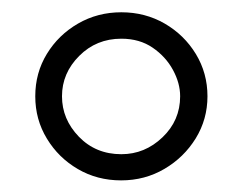

<svg xmlns="http://www.w3.org/2000/svg" viewBox="-20 -703 403 319"><path d="M181.2 -403.3Q141.6 -403.3 109.4 -422.1Q77.1 -440.9 57.9 -472.7Q38.6 -504.4 38.6 -543Q38.6 -582 57.9 -613.5Q77.1 -645 109.6 -663.8Q142.1 -682.6 181.6 -682.6Q221.2 -682.6 253.7 -663.8Q286.1 -645 305.4 -613.3Q324.7 -581.5 324.7 -543Q324.7 -504.9 305.2 -473.1Q285.6 -441.4 253.2 -422.4Q220.7 -403.3 181.2 -403.3ZM181.6 -446.8Q220.7 -446.8 250 -474.9Q279.3 -502.9 279.3 -543Q279.3 -564.9 267.3 -586.9Q255.4 -608.9 233.6 -623.8Q211.9 -638.7 181.6 -638.7Q140.1 -638.7 111.6 -610.1Q83 -581.5 83 -543Q83 -504.9 111.1 -475.8Q139.2 -446.8 181.6 -446.8Z"/></svg>

Font: Kameron
Style: Regular
Weight: 400
Designer: Vernon Adams
Foundry: Vernon Adams
Version: Version 1.100